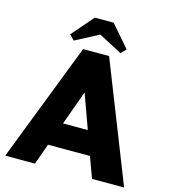

<svg xmlns="http://www.w3.org/2000/svg" viewBox="-128 -991 965 1092"><g transform="rotate(15 355.0 -445.0)"><path d="M276 -700H429L705 0H516L471 -123H224L180 0H5ZM275 -262H421L348 -464ZM405 -890 516 -762 487 -733 349 -805 212 -733 183 -762 294 -890Z"/></g></svg>

Font: Tilda Sans Black
Style: Regular
Weight: 900
Designer: ParaType Ltd
Foundry: ParaType Ltd
Version: Version 1.009